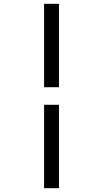

<svg xmlns="http://www.w3.org/2000/svg" viewBox="-20 -843 540 1006"><path d="M211 -386V-823H289V-386ZM211 143V-294H289V143Z"/></svg>

Font: Moesevka
Style: Regular
Weight: 400
Monospace: yes
Designer: Belleve Invis
Foundry: Belleve Invis
Version: Version 32.5.0; ttfautohint (v1.8.4)